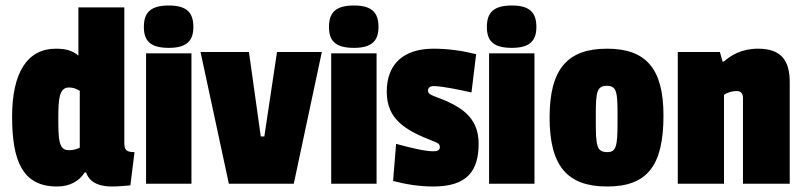

<svg xmlns="http://www.w3.org/2000/svg" viewBox="-20 -668 2921 698"><path d="M387 10C412 10 436 7 454 6L469 -115C441 -115 432 -122 432 -147V-641H265V-466C244 -484 219 -491 183 -491C80 -491 24 -405 24 -244C24 -83 62 10 187 10C235 10 268 -10 288 -41H293C307 0 348 10 387 10ZM192 -239C192 -308 195 -350 231 -350C246 -350 258 -345 270 -338V-131C255 -124 243 -122 230 -122C193 -122 192 -162 192 -239Z M676 0V-474H511V0ZM503 -570C503 -518 528 -494 594 -494C658 -494 683 -519 683 -570C683 -623 658 -648 594 -648C528 -648 503 -623 503 -570Z M1150 -479H987L941 -172H928L885 -479H709L812 0H1048Z M1349 0V-474H1184V0ZM1176 -570C1176 -518 1201 -494 1267 -494C1331 -494 1356 -519 1356 -570C1356 -623 1331 -648 1267 -648C1201 -648 1176 -623 1176 -570Z M1556 -491C1448 -491 1386 -436 1386 -335C1386 -235 1451 -195 1557 -154C1573 -148 1579 -144 1579 -133C1579 -122 1570 -118 1556 -118C1526 -118 1479 -129 1420 -145L1409 -10C1456 2 1504 10 1555 10C1677 10 1720 -45 1720 -146C1720 -247 1649 -285 1559 -318C1546 -323 1536 -328 1536 -338C1536 -349 1543 -355 1557 -355C1584 -355 1645 -343 1694 -332L1711 -471C1663 -483 1611 -491 1556 -491Z M1923 0V-474H1758V0ZM1750 -570C1750 -518 1775 -494 1841 -494C1905 -494 1930 -519 1930 -570C1930 -623 1905 -648 1841 -648C1775 -648 1750 -623 1750 -570Z M2187 -491C2044 -491 1978 -418 1978 -241C1978 -66 2041 10 2187 10C2332 10 2392 -64 2392 -248C2392 -418 2329 -491 2187 -491ZM2186 -356C2222 -356 2225 -333 2225 -251V-222C2225 -137 2220 -115 2188 -115C2149 -115 2146 -138 2146 -228V-252C2146 -333 2150 -356 2186 -356Z M2736 -491C2675 -491 2638 -467 2611 -444H2607L2597 -479H2444V0H2612V-323C2624 -332 2642 -337 2659 -337C2674 -337 2681 -327 2681 -312V0H2851V-369C2851 -446 2822 -491 2736 -491Z"/></svg>

Font: Passion One
Style: Regular
Weight: 400
Designer: Alejandro Lo Celso
Foundry: Fontstage
Version: Version 1.001